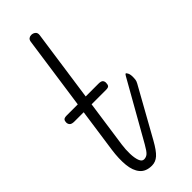

<svg xmlns="http://www.w3.org/2000/svg" viewBox="-330 -1044 1084 1084"><g transform="rotate(-45 211.5 -502.0)"><path d="M197 -1004Q211.5 -1004 222 -995.2Q232.5 -986.5 230 -969L121 -205Q116 -169.5 117 -135.2Q118 -101 126.2 -78.8Q134.5 -56.5 151 -56.5L157.5 0Q110 0 85.8 -28.8Q61.5 -57.5 56.5 -108.2Q51.5 -159 60.5 -224L168 -978Q170 -992 178 -998Q186 -1004 197 -1004ZM151 -56.5Q168 -56.5 180.8 -67.5Q193.5 -78.5 213.5 -114L410 -461Q417 -473 419.5 -473Q424.5 -473.5 430.5 -460.5Q436.5 -447.5 435.5 -425Q435 -406.5 431.8 -399Q428.5 -391.5 426 -386.5L263.5 -95Q234 -42 210.5 -21Q187 0 157.5 0Q144 0 137.5 -8.8Q131 -17.5 130.5 -28.5Q130 -39 135.5 -47.8Q141 -56.5 151 -56.5ZM24 -486Q3 -486 -5 -494.2Q-13 -502.5 -13 -515Q-13 -527 -7.2 -534Q-1.5 -541 18.5 -541H270.5Q291 -541 298 -533.8Q305 -526.5 305 -515Q305 -501 300 -493.5Q295 -486 276 -486Z"/></g></svg>

Font: Edu NSW ACT Cursive
Style: Regular
Weight: 400
Designer: Tina and Corey Anderson, Eben Sorkin, Mirko Velimirovic
Foundry: Sorkin Type Co.
Version: Version 2.000